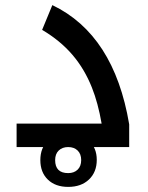

<svg xmlns="http://www.w3.org/2000/svg" viewBox="-20 -576 578 752"><path d="M45 -92H378Q364 -173 340 -233Q311 -306 263.5 -361.5Q216 -417 145 -459L185 -556Q427 -440 486 -89V0H45ZM247 156Q197 156 167.5 127.5Q138 99 138 51Q138 3 168 -25.5Q198 -54 247 -54Q297 -54 328 -25.5Q359 3 359 50Q359 98 328.5 127Q298 156 247 156ZM247 102Q270 102 284 88.5Q298 75 298 51Q298 27 284 13.5Q270 0 247 0Q224 0 210 13.5Q196 27 196 51Q196 102 247 102Z"/></svg>

Font: Noto Kufi Arabic Medium
Style: Regular
Weight: 500
Designer: Monotype Design Team, David Williams, Khaled Hosny
Foundry: Google LLC
Version: Version 2.109; ttfautohint (v1.8.4.7-5d5b)